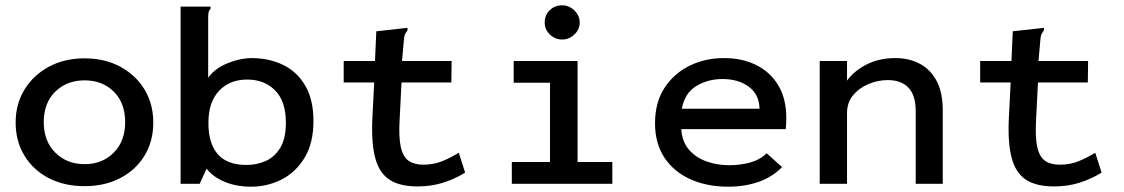

<svg xmlns="http://www.w3.org/2000/svg" viewBox="-20 -693 4240 724"><path d="M299 9Q223 9 164.5 -21Q106 -51 72.5 -105.5Q39 -160 39 -231Q39 -301 72.5 -355.5Q106 -410 164.5 -441.5Q223 -473 299 -473Q375 -473 433.5 -441.5Q492 -410 525 -355.5Q558 -301 558 -231Q558 -160 525 -106Q492 -52 433.5 -21.5Q375 9 299 9ZM299 -74Q366 -74 409 -117.5Q452 -161 452 -232Q452 -305 409 -347.5Q366 -390 299 -390Q232 -390 188.5 -347.5Q145 -305 145 -232Q145 -161 188.5 -117.5Q232 -74 299 -74Z M927 11Q872 11 828 -7Q784 -25 759 -57L733 0H661V-668H774V-660Q768 -654 766.5 -646.5Q765 -639 765 -623V-400Q790 -435 838 -454.5Q886 -474 932 -474Q999 -473 1051 -446.5Q1103 -420 1132.5 -367.5Q1162 -315 1162 -237Q1162 -153 1128.5 -98Q1095 -43 1041.5 -16Q988 11 927 11ZM910 -71Q948 -71 982 -86Q1016 -101 1037 -136Q1058 -171 1058 -230Q1058 -311 1017.5 -352Q977 -393 912 -393Q846 -393 806 -350.5Q766 -308 766 -232Q765 -155 800 -113Q835 -71 910 -71Z M1555 10Q1487 10 1448.5 -15.5Q1410 -41 1395 -97Q1380 -153 1384 -244L1391 -382H1276V-463H1394L1399 -575L1507 -587L1516 -588L1517 -580Q1512 -573 1508 -565.5Q1504 -558 1503 -542L1496 -463H1683L1682 -382H1494L1487 -243Q1483 -175 1491.5 -138Q1500 -101 1521 -86.5Q1542 -72 1576 -72Q1615 -72 1647 -85Q1679 -98 1710 -117L1734 -42Q1693 -17 1649 -3.5Q1605 10 1555 10Z M1910 0V-82H2054V-381H1917V-463H2158V-82H2289V0ZM2100 -544Q2073 -544 2053.5 -563Q2034 -582 2034 -608Q2034 -636 2053 -654.5Q2072 -673 2100 -673Q2126 -673 2146 -653.5Q2166 -634 2166 -608Q2166 -582 2146 -563Q2126 -544 2100 -544Z M2726 11Q2646 11 2583.5 -17Q2521 -45 2485.5 -98.5Q2450 -152 2450 -228Q2450 -306 2485 -360.5Q2520 -415 2579 -444.5Q2638 -474 2711 -474Q2777 -474 2830 -448.5Q2883 -423 2914 -372.5Q2945 -322 2945 -248Q2945 -227 2943 -206H2549Q2552 -158 2578.5 -128Q2605 -98 2645 -84Q2685 -70 2730 -70Q2771 -70 2808 -80Q2845 -90 2871 -115L2929 -63Q2892 -25 2840 -7Q2788 11 2726 11ZM2551 -283H2844Q2843 -337 2803.5 -366Q2764 -395 2705 -395Q2649 -395 2605.5 -368.5Q2562 -342 2551 -283Z M3071 0V-463H3174V-389Q3201 -426 3248 -450Q3295 -474 3357 -474Q3407 -474 3447.5 -453Q3488 -432 3511.5 -388.5Q3535 -345 3535 -275V0H3433V-273Q3433 -334 3405.5 -362.5Q3378 -391 3328 -391Q3290 -391 3254.5 -376Q3219 -361 3196.5 -333.5Q3174 -306 3174 -267V0Z M3955 10Q3887 10 3848.5 -15.5Q3810 -41 3795 -97Q3780 -153 3784 -244L3791 -382H3676V-463H3794L3799 -575L3907 -587L3916 -588L3917 -580Q3912 -573 3908 -565.5Q3904 -558 3903 -542L3896 -463H4083L4082 -382H3894L3887 -243Q3883 -175 3891.5 -138Q3900 -101 3921 -86.5Q3942 -72 3976 -72Q4015 -72 4047 -85Q4079 -98 4110 -117L4134 -42Q4093 -17 4049 -3.5Q4005 10 3955 10Z"/></svg>

Font: Inconsolata Expanded SemiBold
Style: Regular
Weight: 600
Width: 7
Monospace: yes
Designer: Raph Levien, Cyreal, Brenton Simpson
Foundry: Raph Levien, Cyreal, Google
Version: Version 3.001; ttfautohint (v1.8.2.53-6de2)